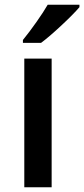

<svg xmlns="http://www.w3.org/2000/svg" viewBox="-20 -786 353 806"><path d="M196.8 0H82V-540H196.8ZM76.2 -606V-618.2Q104 -652.3 133.5 -694.3Q163.1 -736.3 180.2 -766.1H313.5V-755.9Q288.1 -726.1 237.5 -679Q187 -631.8 152.3 -606Z"/></svg>

Font: f0_41667          
Style: Regular
Weight: 600
Foundry: Ascender Corporation
Version: Version 1.10